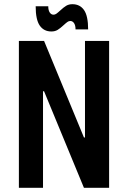

<svg xmlns="http://www.w3.org/2000/svg" viewBox="-20 -895 610 915"><path d="M150 -865H210Q210 -846 217 -835.5Q224 -825 235 -825Q242 -825 248.5 -829.5Q255 -834 267 -845Q283 -860 295.5 -867.5Q308 -875 325 -875Q361 -875 380.5 -847Q400 -819 400 -755H340Q340 -774 333 -784.5Q326 -795 315 -795Q308 -795 301.5 -790.5Q295 -786 283 -775Q267 -760 254.5 -752.5Q242 -745 225 -745Q189 -745 169.5 -773Q150 -801 150 -865ZM70 0V-700H190L380 -240H385V-700H500V0H380L190 -460H185V0Z"/></svg>

Font: Cuprum
Style: Bold
Weight: 700
Designer: Jovanny Lemonad
Foundry: Jovanny Lemonad
Version: Version 2.000